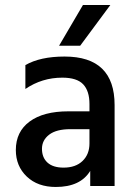

<svg xmlns="http://www.w3.org/2000/svg" viewBox="-20 -740 539 764"><path d="M233 -73Q281 -73 308.5 -99.5Q336 -126 336 -169V-226H260Q204 -226 175.5 -204Q147 -182 147 -148Q147 -113 169 -93Q191 -73 233 -73ZM339 -60Q300 4 202 4Q130 4 86.5 -37.5Q43 -79 43 -143Q43 -216 98 -256.5Q153 -297 252 -297H336V-326Q336 -378 311 -404.5Q286 -431 228 -431Q147 -431 81 -386V-481Q140 -515 237 -515Q436 -515 436 -322V0H339ZM299 -558H215L310 -720H419Z"/></svg>

Font: Hind Vadodara Medium
Style: Regular
Weight: 500
Designer: Hitesh Malaviya
Foundry: Indian Type Foundry
Version: Version 1.001;PS 1.0;hotconv 1.0.86;makeotf.lib2.5.63406; tt